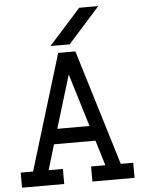

<svg xmlns="http://www.w3.org/2000/svg" viewBox="-61 -986 763 1034"><g transform="rotate(-5 320.0 -469.0)"><path d="M234.9 -746.6 406.7 -938.5H509.8L338.4 -746.6ZM15.6 0V-81.5H82.5L272.9 -706.1H365.7L556.6 -81.5H624V0H396V-81.5H473.1L431.6 -217.8H207.5L166.5 -81.5H243.7V0ZM319.3 -585.4 232.4 -299.3H406.7Z"/></g></svg>

Font: Kay Pho Du SemiBold
Style: Regular
Weight: 600
Designer: Victor Gaultney, Khu Oo Reh
Foundry: SIL International
Version: Version 3.000